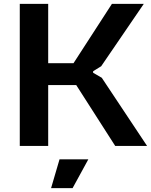

<svg xmlns="http://www.w3.org/2000/svg" viewBox="-20 -760 786 1000"><path d="M290 70H440L358 220H246ZM83 -740H231V-431H363L563 -740H729L507 -415L465 -389V-381L510 -355L746 0H580L377 -317H231V0H83Z"/></svg>

Font: Encode Sans Wide
Style: SemiBold
Weight: 600
Designer: Pablo Impallari, Andres Torresi
Foundry: Pablo Impallari, Andres Torresi
Version: Version 1.000; ttfautohint (v1.00) -l 8 -r 50 -G 200 -x 14 -